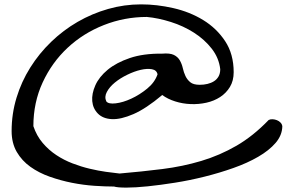

<svg xmlns="http://www.w3.org/2000/svg" viewBox="-20 -853 1344 879"><path d="M33.2 -252.9Q33.2 -332 55.7 -405.8Q78.1 -479.5 118.7 -543.9Q159.2 -608.4 214.4 -661.6Q269.5 -714.8 335.4 -752.9Q401.4 -791 475.1 -812Q548.8 -833 626 -833Q698.2 -833 773.4 -815.9Q848.6 -798.8 910.2 -761.2Q971.7 -723.6 1010.7 -664.6Q1049.8 -605.5 1049.8 -522.5Q1049.8 -483.4 1032.7 -455.1Q1015.6 -426.8 987.8 -408.7Q960 -390.6 924.8 -382.8Q889.6 -375 853 -376.5Q816.4 -377.9 782.2 -388.7Q748 -399.4 722.7 -418Q648.4 -355.5 590.8 -330.6Q533.2 -305.7 492.2 -307.6Q451.2 -309.6 428.2 -333Q405.3 -356.4 402.3 -390.1Q399.4 -423.8 416.5 -462.4Q433.6 -501 473.1 -533.7Q512.7 -566.4 574.7 -587.4Q636.7 -608.4 722.7 -607.4Q757.8 -610.4 775.9 -601.6Q793.9 -592.8 803.2 -576.7Q812.5 -560.5 816.9 -541Q821.3 -521.5 829.1 -504.9Q836.9 -488.3 851.1 -476.6Q865.2 -464.8 894.5 -464.8Q913.1 -464.8 929.7 -468.8Q946.3 -472.7 959.5 -481Q972.7 -489.3 980.5 -502.9Q988.3 -516.6 988.3 -536.1Q982.4 -587.9 949.2 -630.4Q916 -672.9 867.7 -703.6Q819.3 -734.4 762.2 -752.4Q705.1 -770.5 652.3 -775.4Q549.8 -775.4 455.6 -738.3Q361.3 -701.2 289.6 -634.3Q217.8 -567.4 175.3 -475.6Q132.8 -383.8 132.8 -275.4Q147.5 -231.4 175.3 -198.7Q203.1 -166 237.8 -143.1Q272.5 -120.1 312 -105Q351.6 -89.8 390.6 -80.6Q429.7 -71.3 464.8 -66.4Q500 -61.5 527.3 -58.6Q629.9 -67.4 723.1 -79.1Q816.4 -90.8 901.4 -116.2Q986.3 -141.6 1063 -186Q1139.6 -230.5 1210 -303.7Q1217.8 -307.6 1228 -307.1Q1238.3 -306.6 1248 -302.7Q1257.8 -298.8 1264.6 -291.5Q1271.5 -284.2 1272.5 -274.4Q1271.5 -233.4 1241.7 -198.7Q1211.9 -164.1 1162.1 -135.3Q1112.3 -106.4 1048.8 -84Q985.4 -61.5 917 -44.4Q848.6 -27.3 781.2 -16.6Q713.9 -5.9 656.7 0Q599.6 5.9 558.6 5.9Q517.6 5.9 502 1Q461.9 1 411.6 -2.4Q361.3 -5.9 309.6 -16.1Q257.8 -26.4 208 -43.9Q158.2 -61.5 119.1 -89.4Q80.1 -117.2 56.6 -157.7Q33.2 -198.2 33.2 -252.9ZM701.2 -512.7Q697.3 -532.2 675.3 -536.1Q653.3 -540 624 -533.2Q594.7 -526.4 562.5 -510.7Q530.3 -495.1 505.9 -475.1Q481.4 -455.1 469.2 -432.1Q457 -409.2 466.8 -388.7Q476.6 -376 509.8 -379.9Q543 -383.8 581.1 -401.4Q619.1 -418.9 653.8 -447.3Q688.5 -475.6 701.2 -512.7Z"/></svg>

Font: Architects Daughter-petzku
Style: Regular
Weight: 400
Designer: Kimberly Geswein
Foundry: Kimberly Geswein
Version: Version 1.000 2010 initial release